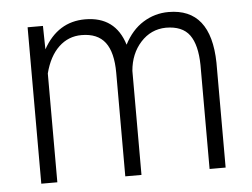

<svg xmlns="http://www.w3.org/2000/svg" viewBox="-44 -592 849 646"><g transform="rotate(-5 381.0 -269.0)"><path d="M122.1 -528.3 123.5 -449.2Q172.9 -538.1 265.1 -538.1Q367.2 -538.1 397 -440.9Q421.9 -489.3 461.2 -513.7Q500.5 -538.1 546.9 -538.1Q689.5 -538.1 692.9 -354.5V0H638.7V-351.1Q637.7 -419.4 613.3 -452.9Q588.9 -486.3 533.2 -486.3Q482.9 -485.4 448.2 -447.3Q413.6 -409.2 408.7 -351.6V0H354V-349.6Q354 -418.9 328.4 -452.6Q302.7 -486.3 248.5 -486.3Q204.1 -486.3 171.6 -455.6Q139.2 -424.8 124.5 -367.7V0H70.3V-528.3Z"/></g></svg>

Font: Roboto Condensed Light
Style: Regular
Weight: 300
Designer: Google
Version: Version 2.134; 2016